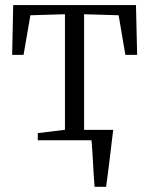

<svg xmlns="http://www.w3.org/2000/svg" viewBox="-20 -542 577 742"><path d="M345.5 180Q343.5 156.5 342 131.5Q340.5 106.5 339.2 82.2Q338 58 336.5 36.5Q335 15 333.5 -1L295.5 -40H417.5Q415 -19 412.2 3Q409.5 25 407 47.5Q404.5 70 401.5 92.5Q398.5 115 395.8 137Q393 159 390 180ZM126 0V-27.5L231 -40.5V-487L97.5 -483L71 -330H27L31 -522.5H505.5L510 -330H464.5L438.5 -483L305 -487V-40.5L410.5 -27.5V0Z"/></svg>

Font: Merriweather 96pt Light
Style: Regular
Weight: 300
Version: Version 2.100